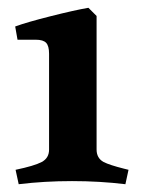

<svg xmlns="http://www.w3.org/2000/svg" viewBox="-20 -465 363 493"><path d="M228 -81Q228 -59 246 -49Q262 -41 298 -32L310 -29L302 8Q236 0 165 0Q94 0 28 8L20 -29Q68 -39 87 -49Q106 -59 106 -81V-327Q106 -347 98.5 -355Q91 -363 72 -363H25L19 -397Q49 -408 110.5 -423.5Q172 -439 207 -445L228 -424Z"/></svg>

Font: Buenard
Style: Bold
Weight: 700
Foundry: FontFuror
Version: Version 1.002 2011